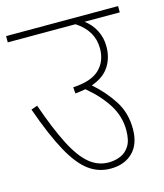

<svg xmlns="http://www.w3.org/2000/svg" viewBox="-97 -696 659 770"><g transform="rotate(-15 232.5 -311.0)"><path d="M0 -622H465V-596H319Q347 -575 362.5 -544.5Q378 -514 378 -478Q378 -431 355 -395.5Q332 -360 281 -342Q329 -300 362 -249Q395 -198 395 -131Q395 -68 360.5 -34Q326 0 268 0Q218 0 178 -29.5Q138 -59 100.5 -127Q63 -195 22 -311L48 -320Q84 -217 117 -152Q150 -87 186 -56.5Q222 -26 267 -26Q293 -26 316 -35.5Q339 -45 353.5 -68Q368 -91 368 -133Q368 -190 337.5 -239Q307 -288 252 -334Q232 -330 209 -328L207 -354Q283 -358 317 -391Q351 -424 351 -477Q351 -551 281 -596H0Z"/></g></svg>

Font: Noto Sans SemiCondensed Thin
Style: Regular
Weight: 100
Width: 4
Designer: Monotype Design Team
Foundry: Monotype Imaging Inc.
Version: Version 2.013; ttfautohint (v1.8.4.7-5d5b)